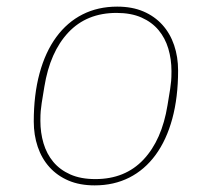

<svg xmlns="http://www.w3.org/2000/svg" viewBox="-20 -548 640 580"><path d="M266 12Q221 12 187 -2.5Q153 -17 129.5 -43Q106 -69 94 -104.5Q82 -140 82 -181Q82 -262 99.5 -326.5Q117 -391 150 -436Q183 -481 229.5 -504.5Q276 -528 334 -528Q379 -528 413 -513.5Q447 -499 470.5 -473Q494 -447 506 -411.5Q518 -376 518 -335Q518 -254 500.5 -189.5Q483 -125 450 -80Q417 -35 370.5 -11.5Q324 12 266 12ZM268 -7Q358 -7 413.5 -66Q469 -125 486 -230L494 -279Q496 -293 497 -303.5Q498 -314 498 -333Q498 -369 488.5 -401Q479 -433 459 -457Q439 -481 407.5 -495Q376 -509 332 -509Q242 -509 186.5 -450Q131 -391 114 -286L106 -237Q104 -223 103 -212.5Q102 -202 102 -183Q102 -147 111.5 -115Q121 -83 141 -59Q161 -35 192.5 -21Q224 -7 268 -7Z"/></svg>

Font: IBM Plex Mono Thin
Style: Italic
Weight: 100
Italic angle: -9°
Monospace: yes
Designer: Mike Abbink, Paul van der Laan, Pieter van Rosmalen
Foundry: Bold Monday
Version: Version 2.3